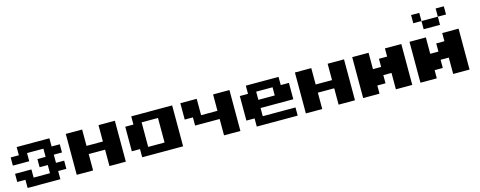

<svg xmlns="http://www.w3.org/2000/svg" viewBox="-34 -1704 6289 2518"><g transform="rotate(-15 3111.0 -444.5)"><path d="M0 -333.3V-444.4H111.1V-555.6H555.6V-444.4H666.7V-333.3H555.6V-222.2H666.7V-111.1H555.6V0H111.1V-111.1H0V-222.2H222.2V-111.1H444.4V-222.2H333.3V-333.3H444.4V-444.4H222.2V-333.3Z M1222.2 0V-222.2H1000V0H777.8V-555.6H1000V-333.3H1222.2V-555.6H1444.4V0Z M1777.8 -111.1H2000V-444.4H1777.8ZM1666.7 -111.1H1555.6V-444.4H1666.7V-555.6H2222.2V0H1666.7Z M2444.4 -333.3H2333.3V-555.6H2555.6V-333.3H2777.8V-555.6H3000V0H2777.8V-222.2H2444.4Z M3666.7 -555.6V-444.4H3777.8V-222.2H3333.3V-111.1H3777.8V0H3222.2V-111.1H3111.1V-444.4H3222.2V-555.6ZM3555.6 -444.4H3333.3V-333.3H3555.6Z M4333.3 0V-222.2H4111.1V0H3888.9V-555.6H4111.1V-333.3H4333.3V-555.6H4555.6V0Z M4888.9 -111.1V0H4666.7V-555.6H4888.9V-333.3H5000V-444.4H5111.1V-555.6H5333.3V0H5111.1V-222.2H5000V-111.1Z M6000 -777.8H5888.9V-888.9H6000ZM5666.7 -111.1V0H5444.4V-555.6H5666.7V-333.3H5777.8V-444.4H5888.9V-555.6H6111.1V0H5888.9V-222.2H5777.8V-111.1ZM5666.7 -777.8H5555.6V-888.9H5666.7ZM5888.9 -666.7H5666.7V-777.8H5888.9Z"/></g></svg>

Font: Pixeloid Sans
Style: Bold
Weight: 700
Monospace: yes
Designer: GGBot
Version: 0.3